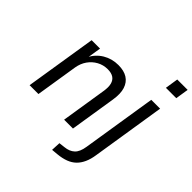

<svg xmlns="http://www.w3.org/2000/svg" viewBox="-230 -876 1243 1243"><g transform="rotate(45 391.5 -254.5)"><path d="M38 0 116 -490H193L177 -389H172Q199 -442 246.5 -470.5Q294 -499 353 -499Q404 -499 436.5 -478.5Q469 -458 482 -417.5Q495 -377 485 -315L435 0H354L403 -310Q410 -352 403 -378.5Q396 -405 376 -418Q356 -431 323 -431Q283 -431 249.5 -412.5Q216 -394 194 -362.5Q172 -331 165 -289L119 0ZM674 -612 688 -702H783L769 -612ZM437 193 440 129 482 124Q523 120 548 97Q573 74 581 21L662 -490H743L663 16Q657 57 643 88Q629 119 607.5 140Q586 161 554.5 173Q523 185 481 189Z"/></g></svg>

Font: Nunito Sans 10pt SemiCondensed
Style: Italic
Weight: 400
Width: 4
Italic angle: -9°
Designer: Vernon Adams
Foundry: Vernon Adams
Version: Version 3.101;gftools[0.9.27]